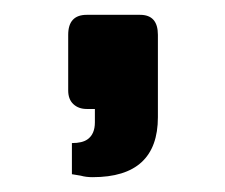

<svg xmlns="http://www.w3.org/2000/svg" viewBox="-20 -147 304 259"><path d="M193 11Q193 92 105 92Q96 92 89 90L77 88V46Q91 46 98 41Q108 34 108 18V0H97Q86 0 79 -6.5Q72 -13 72 -25V-100Q72 -127 97 -127H169Q193 -127 193 -100Z"/></svg>

Font: Exo
Style: DemiBold
Weight: 600
Designer: Natanael Gama
Version: Version 1.00